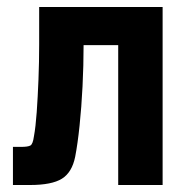

<svg xmlns="http://www.w3.org/2000/svg" viewBox="-20 -529 544 549"><path d="M17 0V-109H40Q60 -109 67 -113Q74 -117 77 -139Q82 -166 85 -208.5Q88 -251 90 -301.5Q92 -352 92 -402V-509H445V0H318V-400H219Q219 -342 216 -282Q213 -222 207.5 -169.5Q202 -117 195 -81Q186 -36 157 -18Q128 0 66 0Z"/></svg>

Font: Zen Kaku Gothic Antique Black
Style: Regular
Weight: 900
Designer: Yoshimichi Ohira
Foundry: Positype
Version: Version 1.001